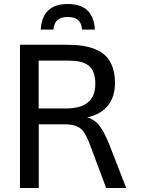

<svg xmlns="http://www.w3.org/2000/svg" viewBox="-20 -933 705 953"><path d="M315.4 -913.1C231.9 -913.1 187.5 -870.6 182.1 -786.1H245.1C249.5 -831.1 272.9 -848.6 315.4 -848.6C359.9 -848.6 383.8 -831.5 387.2 -786.1H451.2C445.3 -873.5 399.9 -913.1 315.4 -913.1ZM171.9 -632.3H308.6H314C408.2 -632.3 453.1 -606.4 453.1 -516.6C453.1 -428.7 398.4 -394.5 304.2 -394.5H171.9ZM172.4 0V-315.9H299.8C326.2 -315.9 346.7 -312.5 361.8 -305.7C377 -299.3 388.7 -289.1 397.9 -274.9C407.2 -260.7 417.5 -238.8 428.7 -209L506.8 0H606.4L522.9 -214.8C506.8 -254.9 491.2 -285.2 475.6 -306.2C460.4 -327.1 439.5 -342.3 412.6 -350.6C505.9 -370.1 550.8 -432.6 550.8 -522C550.8 -582.5 532.7 -627.9 504.9 -655.3C490.7 -669.4 473.1 -680.7 451.7 -689C409.2 -706.1 365.2 -710.9 306.6 -710.9H79.1V0Z"/></svg>

Font: Ride
Style: Regular
Weight: 400
Version: Version 3.000